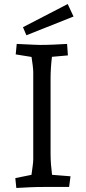

<svg xmlns="http://www.w3.org/2000/svg" viewBox="-20 -928 425 953"><path d="M61 5 56 -44 170 -67 131 -28Q133 -37 136 -58.5Q139 -80 142 -102.5Q145 -125 145 -135V-570Q145 -581 142.5 -602.5Q140 -624 136.5 -646Q133 -668 131 -678L170 -640L58 -658L63 -710Q82 -709 105 -708Q128 -707 148.5 -706Q169 -705 178 -705Q212 -705 245.5 -706.5Q279 -708 313 -710L317 -653L204 -643L242 -678Q241 -670 238 -647Q235 -624 233 -595Q231 -566 231 -540V-165Q231 -139 233 -112.5Q235 -86 238 -63.5Q241 -41 243 -28L204 -63L330 -53L323 0H195Q162 0 128.5 1.5Q95 3 61 5ZM111 -753 94 -793 316 -908 345 -846Z"/></svg>

Font: Andada Pro
Style: Regular
Weight: 400
Designer: Carolina Giovagnoli
Foundry: Huerta Tipografica
Version: Version 3.003